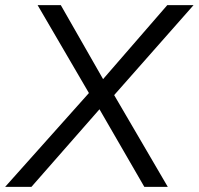

<svg xmlns="http://www.w3.org/2000/svg" viewBox="-49 -725 771 745"><path d="M-29 0 296 -364 97 -705H187L351 -418L600 -705H702L394 -356L602 0H511L337 -301L73 0Z"/></svg>

Font: Nunito Sans
Style: Italic
Weight: 400
Italic angle: -9°
Designer: Vernon Adams
Foundry: Vernon Adams
Version: Version 3.006; ttfautohint (v1.8.3)